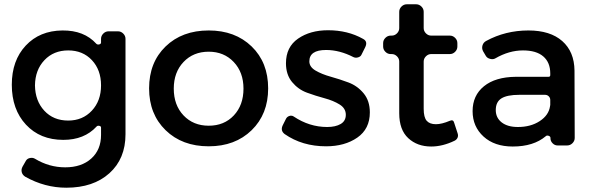

<svg xmlns="http://www.w3.org/2000/svg" viewBox="-20 -678 2768 895"><path d="M530 -532Q544 -532 554.5 -521.5Q565 -511 565 -497V-52Q565 62 490 129.5Q415 197 289 197Q189 197 98 146Q85 138 81.5 125Q78 112 85 99L101 71Q107 61 120 58.5Q133 56 143 62Q209 102 284 102Q360 102 405.5 61Q451 20 451 -49V-83Q451 -90 442.5 -91.5Q434 -93 430 -88Q373 -26 275 -26Q167 -26 101 -97Q35 -168 35 -283Q35 -396 100 -465.5Q165 -535 271 -536Q372 -537 429 -474Q434 -469 442.5 -471Q451 -473 451 -480V-497Q451 -511 461.5 -521.5Q472 -532 486 -532ZM298 -116Q365 -116 408 -162Q451 -208 451 -280Q451 -352 408.5 -397.5Q366 -443 298 -443Q230 -443 187 -397.5Q144 -352 143 -280Q144 -208 186.5 -162Q229 -116 298 -116Z M953 -536Q1076 -536 1153 -461.5Q1230 -387 1230 -266Q1230 -146 1153 -71Q1076 4 953 4Q829 4 752 -71Q675 -146 675 -266Q675 -387 752 -461.5Q829 -536 953 -536ZM953 -437Q881 -437 835.5 -389Q790 -341 790 -265Q790 -188 835.5 -140Q881 -92 953 -92Q1025 -92 1070 -140Q1115 -188 1115 -265Q1115 -341 1069.5 -389Q1024 -437 953 -437Z M1509 -537Q1601 -537 1672 -497Q1696 -485 1682 -457L1665 -423Q1661 -414 1649 -410.5Q1637 -407 1627 -412Q1563 -445 1500 -445Q1422 -445 1422 -392Q1422 -366 1451 -349Q1480 -332 1521.5 -320.5Q1563 -309 1604.5 -293.5Q1646 -278 1675 -243Q1704 -208 1704 -154Q1704 -77 1645.5 -36.5Q1587 4 1500 4Q1389 4 1307 -53Q1286 -69 1298 -94L1313 -124Q1318 -134 1329 -137.5Q1340 -141 1349 -135Q1422 -86 1505 -86Q1544 -86 1568 -100Q1592 -114 1592 -143Q1592 -173 1563 -191Q1534 -209 1493 -220Q1452 -231 1411 -246Q1370 -261 1341.5 -295.5Q1313 -330 1313 -383Q1313 -459 1369.5 -498Q1426 -537 1509 -537Z M2077 -115Q2093 -122 2097 -106L2113 -57Q2117 -46 2113 -36.5Q2109 -27 2099 -22Q2043 5 1990 5Q1925 5 1883 -34Q1841 -73 1841 -150V-391Q1841 -405 1830.5 -415.5Q1820 -426 1806 -426H1801Q1787 -426 1776.5 -436.5Q1766 -447 1766 -461V-477Q1766 -491 1776.5 -501.5Q1787 -512 1801 -512H1806Q1820 -512 1830.5 -522.5Q1841 -533 1841 -547V-623Q1841 -637 1851.5 -647.5Q1862 -658 1876 -658H1920Q1934 -658 1944.5 -647.5Q1955 -637 1955 -623V-547Q1955 -533 1965.5 -522.5Q1976 -512 1990 -512H2077Q2091 -512 2101.5 -501.5Q2112 -491 2112 -477V-461Q2112 -447 2101.5 -436.5Q2091 -426 2077 -426H1990Q1976 -426 1965.5 -415.5Q1955 -405 1955 -391V-171Q1955 -131 1969 -115Q1983 -99 2012 -99Q2039 -99 2077 -115Z M2579 0Q2566 0 2556 -10Q2546 -20 2546 -33V-35Q2546 -42 2537.5 -45Q2529 -48 2524 -43Q2467 5 2370 5Q2285 5 2234 -41.5Q2183 -88 2183 -160Q2183 -233 2236 -276Q2289 -319 2384 -320H2537Q2545 -320 2545 -328V-336Q2545 -387 2512.5 -415Q2480 -443 2418 -443Q2353 -443 2289 -406Q2279 -400 2265 -403.5Q2251 -407 2245 -417L2232 -439Q2225 -452 2229 -466Q2233 -480 2246 -487Q2336 -536 2443 -536Q2545 -536 2601 -486.5Q2657 -437 2658 -349L2659 -35Q2659 -21 2648.5 -10.5Q2638 0 2624 0ZM2394 -86Q2454 -86 2496 -113.5Q2538 -141 2544 -183L2545 -189V-212Q2545 -222 2538 -229Q2531 -236 2521 -236H2401Q2344 -236 2317.5 -219.5Q2291 -203 2291 -165Q2291 -129 2318.5 -107.5Q2346 -86 2394 -86Z"/></svg>

Font: Trueno
Style: Round
Weight: 400
Designer: Julieta Ulanovsky, Jasper
Foundry: Julieta Ulanovsky, Cannot Into Space Fonts
Version: Version 3.001